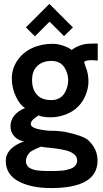

<svg xmlns="http://www.w3.org/2000/svg" viewBox="-20 -750 532 991"><path d="M113.8 -608.9 234.9 -730 356.4 -608.4 310.5 -563.5 235.8 -638.2 160.2 -562.5ZM177.7 -154.3Q173.3 -149.9 161.6 -142.1Q138.7 -126.5 138.7 -109.4Q138.7 -86.4 212.4 -77.6Q226.1 -75.7 229.5 -75.4Q232.9 -75.2 247.1 -75Q261.2 -74.7 269 -74.5Q276.9 -74.2 294.2 -72.3Q311.5 -70.3 327.1 -66.9Q411.1 -47.9 434.6 -26.9Q483.4 17.6 483.4 79.1Q483.4 220.7 243.2 220.7Q143.1 220.7 78.6 187.5Q9.8 152.3 9.8 79.6Q9.8 15.1 103.5 -20.5Q74.2 -24.4 54.2 -46.1Q34.2 -67.9 34.2 -97.7Q34.2 -160.2 109.4 -192.9Q84 -206.1 62.5 -250.7Q41 -295.4 41 -345.2Q41 -395 69.1 -437Q97.2 -479 145 -501.5Q192.9 -523.9 252 -523.9Q279.3 -523.9 308.3 -513.4Q337.4 -502.9 349.6 -492.2Q391.6 -522.5 439.5 -524.4Q446.3 -524.9 461.9 -525.1Q477.5 -525.4 484.4 -525.4V-437.5H482.4Q435.1 -442.4 418.9 -434.1Q414.1 -431.6 414.3 -429.2Q414.6 -426.8 419.9 -411.6Q425.3 -396.5 428.2 -388.2Q436.5 -360.8 436.5 -328.4Q436.5 -295.9 422.6 -260.7Q408.7 -225.6 383.1 -199.7Q357.4 -173.8 319.1 -159.2Q280.8 -144.5 241.7 -144.5Q202.6 -144.5 177.7 -154.3ZM245.1 -233.4Q308.1 -233.4 327.1 -301.8Q332 -318.8 332 -336.2Q332 -353.5 327.1 -370.1Q322.3 -386.7 312.5 -401.9Q290.5 -435.5 245.6 -435.5Q200.7 -435.5 173.1 -410.2Q145.5 -384.8 145.5 -336.7Q145.5 -288.6 170.7 -261Q195.8 -233.4 245.1 -233.4ZM189.9 131.3Q209.5 132.8 231.7 132.8Q253.9 132.8 263.9 132.6Q273.9 132.3 290.5 131.3Q307.1 130.4 317.9 128.2Q328.6 126 341.3 122.1Q354 118.2 360.8 112.3Q378.4 98.6 378.4 78.6Q378.4 58.6 361.8 45.4Q345.2 32.2 319.8 26.1Q294.4 20 269 16.6Q243.7 13.2 220.9 11.2Q198.2 9.3 192.4 6.8Q141.1 27.3 131.8 38.3Q122.6 49.3 118.2 59.6Q113.8 69.8 113.8 81.3Q113.8 92.8 118.2 100.8Q122.6 108.9 128.9 114Q135.3 119.1 146.2 123Q157.2 127 166.5 128.7Q175.8 130.4 189.9 131.3Z"/></svg>

Font: News Cycle
Style: Bold
Weight: 700
Version: Version 0.5.1